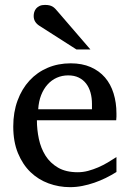

<svg xmlns="http://www.w3.org/2000/svg" viewBox="-20 -753 530 785"><path d="M456.1 -49.8Q435.1 -36.6 412.4 -25.4Q389.6 -14.2 365.5 -5.9Q341.3 2.4 316.4 7.3Q291.5 12.2 266.1 12.2Q220.7 12.2 178.7 -3.2Q136.7 -18.6 104.7 -49.3Q72.8 -80.1 53.5 -126.7Q34.2 -173.3 34.2 -235.8Q34.2 -294.4 51.8 -342Q69.3 -389.6 100.6 -423.6Q131.8 -457.5 174.8 -475.8Q217.8 -494.1 269 -494.1Q315.4 -494.1 350.6 -478.8Q385.7 -463.4 409.2 -436.3Q432.6 -409.2 444.3 -371.3Q456.1 -333.5 456.1 -289.1V-275.9Q456.1 -268.1 455.1 -261.2H130.9Q130.9 -223.1 138.9 -185.1Q147 -147 166 -116.7Q185.1 -86.4 217.3 -67.6Q249.5 -48.8 297.9 -48.8Q319.3 -48.8 340.3 -54.4Q361.3 -60.1 381.6 -68.8Q401.9 -77.6 420.4 -88.6Q439 -99.6 456.1 -110.8ZM356 -328.1Q356 -353 350.1 -374.3Q344.2 -395.5 332.3 -411.1Q320.3 -426.8 302 -435.8Q283.7 -444.8 258.8 -444.8Q233.9 -444.8 212.4 -435.3Q190.9 -425.8 174.6 -407.7Q158.2 -389.6 148.2 -364Q138.2 -338.4 136.2 -306.2H356ZM292.5 -550.8 140.6 -647.9Q129.9 -654.8 123.8 -664.6Q117.7 -674.3 117.7 -688Q117.7 -695.8 120.1 -703.9Q122.6 -711.9 127.9 -718.3Q133.3 -724.6 142.1 -728.8Q150.9 -732.9 163.6 -732.9Q174.3 -732.9 181.6 -731.2Q189 -729.5 194.8 -726.1Q200.7 -722.7 205.6 -717.5Q210.4 -712.4 215.8 -706.1L349.6 -550.8Z"/></svg>

Font: BabelStone Ogham Pictish
Style: Italic
Weight: 400
Italic angle: -30°
Designer: Andrew West
Foundry: BabelStone
Version: Version 1.02 March 14, 2022